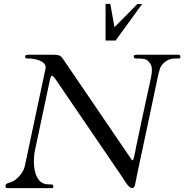

<svg xmlns="http://www.w3.org/2000/svg" viewBox="-20 -971 951 991"><path d="M610.4 -58.1C625.5 -35.6 644 -0.5 661.6 -0.5C672.9 -0.5 674.8 -9.3 676.8 -17.1C676.8 -17.6 677.2 -18.1 677.2 -18.6C681.2 -35.2 684.1 -53.2 687.5 -69.8C714.4 -196.3 790 -549.8 791.5 -560.1C794.4 -576.2 799.8 -600.1 805.7 -617.2C813.5 -640.1 842.8 -668.9 880.4 -668.9H899.9C910.2 -668.9 911.1 -672.9 911.1 -678.2C911.1 -685.1 907.7 -688.5 899.9 -688.5H684.6C672.4 -688.5 670.4 -685.1 670.4 -678.2C670.4 -676.3 672.4 -668.9 681.6 -668.9C706.5 -668.9 727.5 -668.9 739.3 -660.2C758.3 -645.5 764.2 -628.9 764.2 -609.4C764.2 -584 755.4 -554.2 747.6 -517.1C727.1 -419.4 695.3 -277.8 683.1 -215.8C679.2 -194.8 676.8 -181.6 671.9 -160.6C669.9 -155.3 668.9 -143.6 663.6 -143.6C660.2 -143.6 654.8 -153.3 650.9 -159.2L312.5 -656.2C293.9 -683.6 290.5 -688.5 251.5 -688.5H128.9C115.2 -688.5 109.9 -687.5 109.9 -678.2C109.9 -668.9 117.2 -668.9 130.9 -668.9C160.6 -668.9 215.8 -656.2 215.8 -623.5C215.8 -616.7 212.4 -606 210.9 -598.1L107.9 -112.8C100.6 -79.1 67.4 -42.5 37.6 -30.8C26.4 -26.4 8.3 -26.4 8.3 -11.2C8.3 0 13.7 0 23.9 0H244.1C252.9 0 254.9 -1.5 254.9 -6.8V-11.2C254.9 -18.6 251 -19.5 229 -19.5C173.8 -19.5 154.8 -79.1 154.8 -138.2C154.8 -158.2 156.7 -178.2 160.6 -195.8C186 -319.3 212.4 -436 237.3 -557.1C239.3 -566.9 242.2 -579.6 247.6 -579.6C254.9 -579.6 264.2 -565.9 270.5 -556.6C288.1 -529.8 322.3 -481 610.4 -58.1ZM570.8 -830.6 549.3 -951.2H524.9V-761.7H576.7L713.4 -950.2H689Z"/></svg>

Font: Cardo
Style: Italic
Weight: 400
Designer: David J. Perry
Foundry: David J. Perry
Version: Version 0.99